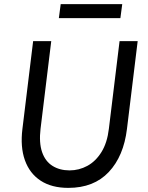

<svg xmlns="http://www.w3.org/2000/svg" viewBox="-20 -901 720 933"><path d="M312 12Q231 12 177.5 -23Q124 -58 101 -122.5Q78 -187 89 -275L141 -701H229L177 -275Q169 -207 184.5 -162Q200 -117 235 -95Q270 -73 318 -73Q364 -73 404.5 -95Q445 -117 473 -162Q501 -207 509 -275L561 -701H649L597 -275Q581 -142 508.5 -65Q436 12 312 12ZM266 -813 275 -881H574L565 -813Z"/></svg>

Font: Inclusive Sans
Style: Italic
Weight: 400
Italic angle: -7°
Designer: Olivia King
Foundry: Olivia King
Version: Version 2.004